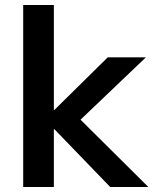

<svg xmlns="http://www.w3.org/2000/svg" viewBox="-20 -750 636 770"><path d="M73 0V-730H196V-309H198L412 -520H565L303 -270L575 0H422L198 -232H196V0Z"/></svg>

Font: M PLUS 1 Thin SemiBold
Style: Regular
Weight: 600
Version: Version 1.001